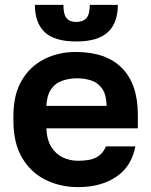

<svg xmlns="http://www.w3.org/2000/svg" viewBox="-20 -755 620 787"><path d="M300 12Q228 12 167.5 -17.5Q107 -47 71 -107.5Q35 -168 35 -260V-280Q35 -368 69.5 -426Q104 -484 162 -513Q220 -542 290 -542Q415 -542 480 -476Q545 -410 545 -285V-229H170Q172 -182 190.5 -152.5Q209 -123 238 -109.5Q267 -96 300 -96Q351 -96 377 -111Q403 -126 414 -155H535Q519 -72 456 -30Q393 12 300 12ZM295 -434Q264 -434 235 -424Q206 -414 189 -388.5Q172 -363 170 -321H417Q416 -366 399.5 -390.5Q383 -415 356 -424.5Q329 -434 295 -434ZM293 -585Q204 -585 163.5 -623Q123 -661 123 -735H240Q240 -696 253 -680.5Q266 -665 292 -665Q320 -665 334 -680.5Q348 -696 348 -735H463Q463 -661 422 -623Q381 -585 293 -585Z"/></svg>

Font: Golos Text SemiBold
Style: Regular
Weight: 600
Designer: A.Korolkova, Vitaly Kuzmin
Foundry: ParaType Ltd
Version: Version 2.004